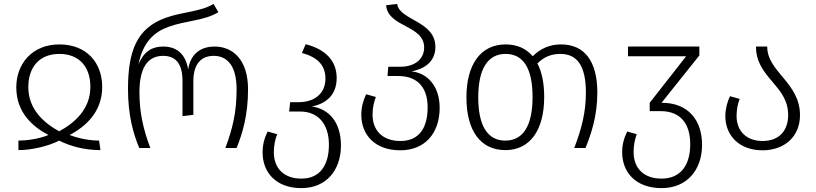

<svg xmlns="http://www.w3.org/2000/svg" viewBox="-20 -763 4209 990"><path d="M64 -313C64 -184 147 -110 230 -67C180 -46 114 -38 75 -38V11C143 11 229 -9 285 -38C343 -9 415 11 498 11L491 -38C453 -38 392 -46 339 -67C423 -111 507 -187 507 -315C507 -437 429 -534 286 -534C145 -534 64 -433 64 -313ZM126 -313C126 -418 184 -485 286 -485C389 -485 446 -418 446 -315C446 -199 363 -128 285 -86C208 -128 126 -199 126 -313Z M698 0H755C718 -98 699 -185 699 -287C699 -413 741 -475 821 -475C878 -475 921 -444 921 -346V-164L977 -171V-344C977 -438 1021 -475 1082 -475C1141 -475 1200 -438 1200 -301C1200 -185 1179 -98 1142 0H1200C1230 -74 1259 -169 1259 -302C1259 -458 1178 -523 1087 -523C1011 -523 962 -482 950 -405C938 -482 893 -523 822 -523C769 -523 724 -503 694 -431C717 -547 776 -598 847 -624C940 -658 1031 -655 1106 -700L1081 -743C1019 -703 918 -702 834 -671C685 -618 640 -499 640 -304C640 -169 667 -74 698 0Z M1588 -214C1660 -228 1716 -272 1716 -361C1716 -455 1651 -511 1556 -535L1537 -490C1617 -468 1658 -427 1658 -358C1658 -277 1598 -236 1518 -236H1476L1471 -188H1527C1627 -188 1676 -116 1676 -17C1676 86 1632 158 1534 158C1445 158 1392 106 1392 22C1392 -12 1398 -42 1409 -71L1360 -85C1343 -50 1334 -17 1334 23C1334 127 1404 207 1534 207C1661 207 1738 116 1738 -13C1738 -135 1674 -202 1588 -214Z M2102 -395C2166 -407 2225 -443 2225 -521C2225 -656 2038 -658 2028 -743L1971 -736C1980 -621 2167 -635 2167 -518C2167 -456 2116 -419 2046 -419H1982L1978 -371H2034C2135 -371 2185 -309 2185 -210C2185 -103 2141 -36 2044 -36C1955 -36 1901 -88 1901 -172C1901 -205 1907 -234 1918 -263L1868 -277C1852 -243 1843 -210 1843 -171C1843 -67 1914 12 2044 12C2170 12 2247 -75 2247 -207C2247 -323 2180 -387 2102 -395Z M2873 -534C2813 -534 2766 -512 2727 -473C2693 -513 2646 -534 2587 -534C2459 -534 2385 -431 2385 -261C2385 -91 2456 11 2586 11C2713 11 2786 -92 2786 -263C2786 -334 2774 -392 2751 -436C2784 -469 2822 -485 2869 -485C2954 -485 3001 -427 3001 -285C3001 -182 2978 -97 2941 0H2999C3028 -72 3060 -164 3060 -286C3060 -447 2994 -534 2873 -534ZM2586 -38C2494 -38 2446 -114 2446 -261C2446 -411 2497 -485 2587 -485C2678 -485 2726 -411 2726 -263C2726 -113 2676 -38 2586 -38Z M3393 -233H3391L3586 -477V-523H3218V-473H3518L3330 -233V-190H3386C3492 -190 3539 -122 3539 -19C3539 84 3493 158 3391 158C3301 158 3247 106 3247 21C3247 -13 3253 -42 3263 -71L3214 -85C3197 -50 3188 -17 3188 22C3188 127 3260 207 3391 207C3523 207 3600 112 3600 -16C3600 -145 3527 -233 3393 -233Z M3936 -523H3878C3878 -361 4044 -324 4044 -170C4044 -92 4000 -36 3912 -36C3830 -36 3778 -86 3778 -165C3778 -196 3783 -225 3794 -253L3744 -267C3729 -235 3720 -200 3720 -164C3720 -67 3789 12 3912 12C4024 12 4105 -58 4105 -169C4105 -338 3936 -391 3936 -523Z"/></svg>

Font: FiraGO Light
Style: Regular
Weight: 300
Designer: bBox Type
Foundry: bBox Type GmbH
Version: Version 1.001;PS 001.001;hotconv 1.0.88;makeotf.lib2.5.64775